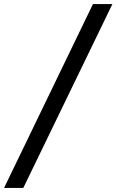

<svg xmlns="http://www.w3.org/2000/svg" viewBox="-28 -783 575 948"><path d="M527 -763H431L-8 145H87Z"/></svg>

Font: Roboto Serif Medium
Style: Regular
Weight: 500
Designer: Greg Gazdowicz
Foundry: Commercial Type
Version: Version 1.008